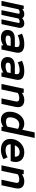

<svg xmlns="http://www.w3.org/2000/svg" viewBox="1646 -2402 762 4107"><g transform="rotate(90 2026.5 -349.0)"><path d="M-7 0 95 -476H165V-445Q194 -468 221.5 -478Q249 -488 275 -488Q339 -488 362 -443Q391 -467 418.5 -477.5Q446 -488 472 -488Q519 -488 544.5 -462.5Q570 -437 570 -395Q570 -381 566 -361L489 0H387L462 -353Q463 -357 463.5 -360.5Q464 -364 464 -368Q464 -389 432 -389Q399 -389 370 -364L292 0H190L265 -353Q266 -357 266.5 -360.5Q267 -364 267 -368Q267 -389 235 -389Q219 -389 203 -383.5Q187 -378 172 -364L95 0Z M782 12Q703 12 658.5 -24.5Q614 -61 614 -125Q614 -286 813 -286H975L977 -296Q979 -306 980 -315Q981 -324 981 -331Q981 -362 961.5 -375Q942 -388 895 -388Q814 -388 728 -348L694 -439Q797 -488 917 -488Q1102 -488 1102 -354Q1102 -341 1100 -327Q1098 -313 1095 -297L1032 0H945L944 -38Q901 -13 863 -0.5Q825 12 782 12ZM813 -88Q849 -88 881 -97.5Q913 -107 941 -123L956 -197H814Q733 -197 733 -135Q733 -88 813 -88Z M1362 12Q1283 12 1238.5 -24.5Q1194 -61 1194 -125Q1194 -286 1393 -286H1555L1557 -296Q1559 -306 1560 -315Q1561 -324 1561 -331Q1561 -362 1541.5 -375Q1522 -388 1475 -388Q1394 -388 1308 -348L1274 -439Q1377 -488 1497 -488Q1682 -488 1682 -354Q1682 -341 1680 -327Q1678 -313 1675 -297L1612 0H1525L1524 -38Q1481 -13 1443 -0.5Q1405 12 1362 12ZM1393 -88Q1429 -88 1461 -97.5Q1493 -107 1521 -123L1536 -197H1394Q1313 -197 1313 -135Q1313 -88 1393 -88Z M1770 0 1871 -476H1958L1960 -438Q2036 -488 2111 -488Q2184 -488 2225 -453.5Q2266 -419 2266 -353Q2266 -328 2260 -299L2196 0H2078L2140 -290Q2143 -304 2144 -314Q2145 -324 2145 -330Q2145 -356 2128.5 -368Q2112 -380 2074 -380Q2041 -380 2014 -372.5Q1987 -365 1962 -350L1888 0Z M2537 12Q2456 12 2409.5 -37.5Q2363 -87 2363 -173Q2363 -239 2382.5 -296Q2402 -353 2436.5 -396.5Q2471 -440 2517 -464Q2563 -488 2616 -488Q2692 -488 2749 -444L2806 -710H2924L2773 0H2686L2684 -38Q2609 12 2537 12ZM2578 -96Q2633 -96 2682 -126L2730 -353Q2687 -380 2637 -380Q2592 -380 2557.5 -354.5Q2523 -329 2503 -285Q2483 -241 2483 -183Q2483 -96 2578 -96Z M3180 12Q3070 12 3007.5 -40.5Q2945 -93 2945 -187Q2945 -272 2983 -340Q3021 -408 3086 -448Q3151 -488 3232 -488Q3328 -488 3383.5 -438.5Q3439 -389 3439 -303Q3439 -278 3433.5 -249Q3428 -220 3419 -197H3061V-189Q3061 -88 3189 -88Q3226 -88 3262.5 -98.5Q3299 -109 3339 -131L3377 -42Q3276 12 3180 12ZM3081 -286H3325V-296Q3325 -388 3224 -388Q3176 -388 3139 -361.5Q3102 -335 3081 -286Z M3510 0 3611 -476H3698L3700 -438Q3776 -488 3851 -488Q3924 -488 3965 -453.5Q4006 -419 4006 -353Q4006 -328 4000 -299L3936 0H3818L3880 -290Q3883 -304 3884 -314Q3885 -324 3885 -330Q3885 -356 3868.5 -368Q3852 -380 3814 -380Q3781 -380 3754 -372.5Q3727 -365 3702 -350L3628 0Z"/></g></svg>

Font: Sometype Mono
Style: Bold Italic
Weight: 700
Italic angle: -12°
Monospace: yes
Designer: Ryoichi Tsunekawa
Foundry: Dharma Type
Version: Version 1.000; ttfautohint (v1.8.3)